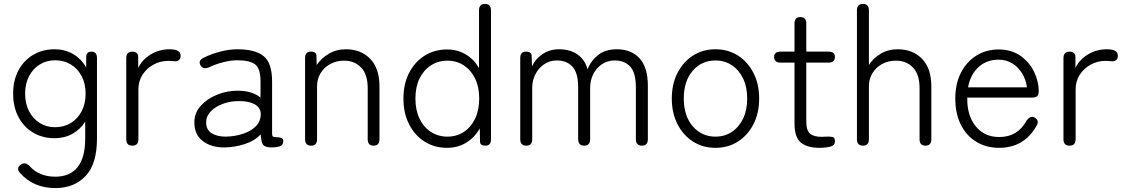

<svg xmlns="http://www.w3.org/2000/svg" viewBox="-20 -742 5739 978"><path d="M262 216Q150 216 82 139Q60 114 87 96Q108 81 131 104Q179 158 262 158Q336 158 375 109.5Q414 61 414 -36V-122Q389 -83 349 -60.5Q309 -38 258 -38Q197 -38 149.5 -66Q102 -94 74.5 -145Q47 -196 47 -265Q47 -334 74.5 -384.5Q102 -435 149.5 -463Q197 -491 258 -491Q310 -491 352 -467Q394 -443 419 -398V-451Q419 -479 446 -479Q474 -479 474 -446V-36Q474 94 415.5 155Q357 216 262 216ZM261 -94Q306 -94 341 -115.5Q376 -137 396 -175.5Q416 -214 416 -265Q416 -316 396 -354Q376 -392 341 -413.5Q306 -435 261 -435Q217 -435 182.5 -413.5Q148 -392 128 -354Q108 -316 108 -265Q108 -214 128 -175.5Q148 -137 182.5 -115.5Q217 -94 261 -94Z M654 0Q623 0 623 -33V-446Q623 -479 655 -479Q667 -479 675.5 -472.5Q684 -466 684 -451V-396Q704 -438 747.5 -464.5Q791 -491 844 -491Q870 -491 885 -483.5Q900 -476 900 -458Q900 -443 891.5 -436Q883 -429 871 -430Q864 -430 855.5 -431Q847 -432 838 -432Q796 -432 761 -412.5Q726 -393 705.5 -360.5Q685 -328 685 -287V-33Q685 0 654 0Z M1127 9Q1057 10 1013.5 -23Q970 -56 970 -119Q970 -167 1002.5 -203Q1035 -239 1085.5 -259.5Q1136 -280 1190 -280Q1264 -280 1307 -245V-327Q1307 -394 1279 -414.5Q1251 -435 1189 -435Q1156 -435 1116.5 -425Q1077 -415 1045 -399Q1015 -387 1002 -408Q987 -434 1018 -448Q1055 -467 1101.5 -479Q1148 -491 1189 -491Q1280 -491 1323 -456Q1366 -421 1366 -327V-62Q1366 -49 1371 -46Q1376 -43 1392 -43Q1405 -43 1414 -38.5Q1423 -34 1423 -24Q1423 1 1398 5Q1390 7 1381 8Q1372 9 1364 9Q1330 9 1320 -5Q1310 -19 1308 -58Q1277 -24 1226 -8Q1175 8 1127 9ZM1130 -46Q1178 -47 1219.5 -61Q1261 -75 1285.5 -101.5Q1310 -128 1308 -166Q1305 -197 1274 -212.5Q1243 -228 1194 -227Q1153 -227 1115 -213Q1077 -199 1053.5 -174.5Q1030 -150 1030 -118Q1030 -81 1058 -63.5Q1086 -46 1130 -46Z M1565 0Q1534 0 1534 -33V-446Q1534 -479 1563 -479Q1592 -479 1592 -457L1593 -411Q1616 -445 1654.5 -468Q1693 -491 1742 -491Q1819 -491 1866 -442Q1913 -393 1913 -302V-33Q1913 0 1883 0Q1853 0 1853 -33V-293Q1853 -363 1819.5 -398Q1786 -433 1733 -433Q1693 -433 1661.5 -415.5Q1630 -398 1612.5 -368.5Q1595 -339 1595 -303V-33Q1595 0 1565 0Z M2257 11Q2193 11 2143 -20.5Q2093 -52 2064 -108.5Q2035 -165 2035 -240Q2035 -315 2064 -371Q2093 -427 2143 -458.5Q2193 -490 2257 -490Q2311 -490 2353 -464.5Q2395 -439 2420 -395V-689Q2420 -722 2450 -722Q2481 -722 2481 -689V-33Q2481 0 2453 0Q2425 0 2425 -21L2424 -88Q2398 -42 2355 -15.5Q2312 11 2257 11ZM2259 -46Q2306 -46 2342.5 -70Q2379 -94 2400 -137.5Q2421 -181 2421 -240Q2421 -299 2400 -342Q2379 -385 2342.5 -409Q2306 -433 2259 -433Q2212 -433 2175 -409Q2138 -385 2117 -342Q2096 -299 2096 -240Q2096 -181 2117 -137.5Q2138 -94 2175 -70Q2212 -46 2259 -46Z M2661 0Q2630 0 2630 -33V-446Q2630 -479 2659 -479Q2688 -479 2688 -457L2690 -404Q2706 -441 2743 -466Q2780 -491 2827 -491Q2885 -491 2922.5 -464Q2960 -437 2973 -389Q2990 -433 3027 -462Q3064 -491 3122 -491Q3196 -491 3238 -444.5Q3280 -398 3280 -305V-33Q3280 0 3250 0Q3219 0 3219 -33V-296Q3219 -372 3190 -403Q3161 -434 3112 -434Q3074 -434 3045.5 -414.5Q3017 -395 3001.5 -363.5Q2986 -332 2986 -295V-33Q2986 0 2956 0Q2925 0 2925 -33V-296Q2925 -372 2895.5 -403Q2866 -434 2817 -434Q2779 -434 2750.5 -414Q2722 -394 2706.5 -362.5Q2691 -331 2691 -296V-33Q2691 0 2661 0Z M3624 11Q3560 11 3510 -21Q3460 -53 3431 -109.5Q3402 -166 3402 -240Q3402 -314 3431 -370.5Q3460 -427 3510 -459Q3560 -491 3624 -491Q3689 -491 3739 -459Q3789 -427 3818 -370.5Q3847 -314 3847 -240Q3847 -166 3818 -109.5Q3789 -53 3739 -21Q3689 11 3624 11ZM3624 -46Q3671 -46 3707.5 -70Q3744 -94 3765 -137.5Q3786 -181 3786 -240Q3786 -299 3765 -342.5Q3744 -386 3707.5 -410Q3671 -434 3624 -434Q3554 -434 3508.5 -381.5Q3463 -329 3463 -240Q3463 -152 3508.5 -99Q3554 -46 3624 -46Z M4155 11Q4091 11 4059 -16Q4027 -43 4027 -113V-423H3956Q3923 -423 3923 -452Q3923 -479 3956 -479H4027V-622Q4027 -655 4057 -655Q4087 -655 4087 -622V-479H4200Q4233 -479 4233 -452Q4233 -423 4200 -423H4087V-123Q4087 -78 4106 -61.5Q4125 -45 4165 -45Q4170 -45 4175.5 -45.5Q4181 -46 4186 -46Q4206 -47 4219.5 -44.5Q4233 -42 4233 -23Q4233 -1 4209 5Q4185 11 4155 11Z M4376 0Q4345 0 4345 -33V-689Q4345 -722 4376 -722Q4406 -722 4406 -689V-411Q4427 -445 4465.5 -468Q4504 -491 4553 -491Q4630 -491 4677 -442Q4724 -393 4724 -302V-33Q4724 0 4694 0Q4664 0 4664 -33V-293Q4664 -363 4630.5 -398Q4597 -433 4544 -433Q4504 -433 4472.5 -415.5Q4441 -398 4423.5 -368.5Q4406 -339 4406 -303V-33Q4406 0 4376 0Z M5069 11Q5004 11 4953.5 -19.5Q4903 -50 4874.5 -106.5Q4846 -163 4846 -240Q4846 -315 4874.5 -371Q4903 -427 4953 -458.5Q5003 -490 5067 -490Q5132 -490 5177.5 -458Q5223 -426 5247 -377Q5271 -328 5271 -277Q5271 -259 5262.5 -252Q5254 -245 5238 -245H4907Q4905 -155 4949.5 -99.5Q4994 -44 5070 -44Q5164 -44 5210 -129Q5230 -155 5251 -143Q5277 -126 5258 -98Q5195 11 5069 11ZM4911 -297H5211Q5206 -336 5186.5 -368Q5167 -400 5136.5 -419Q5106 -438 5067 -438Q5006 -438 4964.5 -400.5Q4923 -363 4911 -297Z M5428 0Q5397 0 5397 -33V-446Q5397 -479 5429 -479Q5441 -479 5449.5 -472.5Q5458 -466 5458 -451V-396Q5478 -438 5521.5 -464.5Q5565 -491 5618 -491Q5644 -491 5659 -483.5Q5674 -476 5674 -458Q5674 -443 5665.5 -436Q5657 -429 5645 -430Q5638 -430 5629.5 -431Q5621 -432 5612 -432Q5570 -432 5535 -412.5Q5500 -393 5479.5 -360.5Q5459 -328 5459 -287V-33Q5459 0 5428 0Z"/></svg>

Font: Shin Retro Maru Gothic Regular
Style: Regular
Weight: 400
Designer: Iose
Foundry: Typographish
Version: Version 1.002